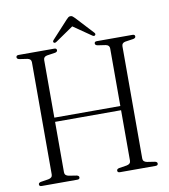

<svg xmlns="http://www.w3.org/2000/svg" viewBox="-92 -932 890 1010"><g transform="rotate(-10 353.0 -427.0)"><path d="M176.5 -50.5Q176.5 -32.5 198.5 -28.5L240 -22Q252 -19 252 -10.5Q252 0 239.5 0H48.5Q35.5 0 35.5 -10.5Q35.5 -19 47.5 -22L89 -28.5Q111 -32.5 111 -50.5V-650Q111 -667.5 91 -671.5L47.5 -678Q35.5 -681 35.5 -689.5Q35.5 -700 48.5 -700H239.5Q252 -700 252 -689.5Q252 -681 240 -678L196 -671.5Q176.5 -668 176.5 -650V-342.5H529V-650Q529 -667.5 509 -671.5L465.5 -678Q453.5 -681 453.5 -689.5Q453.5 -700 466.5 -700H657Q670 -700 670 -689.5Q670 -681 658 -678L614 -671.5Q594.5 -668 594.5 -650V-50.5Q594.5 -32.5 616 -28.5L658 -22Q670 -19 670 -10.5Q670 0 657 0H466.5Q453.5 0 453.5 -10.5Q453.5 -19 465.5 -22L507 -28.5Q529 -32.5 529 -50.5V-320H176.5ZM258.5 -734.5Q248 -727 242.5 -731.5Q236 -737 244 -746L330 -839.5Q336 -846 340.8 -849.8Q345.5 -853.5 352 -853.5Q359 -853.5 363.8 -849.8Q368.5 -846 375 -839.5L461.5 -746Q469 -737.5 462 -731.5Q456.5 -726.5 446 -734.5L352.5 -799Z"/></g></svg>

Font: Fraunces 144pt Soft Light
Style: Regular
Weight: 300
Version: Version 1.000;[0bf87f6ff]